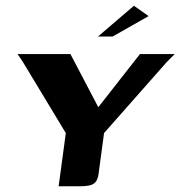

<svg xmlns="http://www.w3.org/2000/svg" viewBox="-20 -648 628 668"><path d="M184 0 209 -185 58 -435 41 -460H225L322 -275L467 -460H588L560 -432L342 -185L324 -51Q322 -30 315.5 -19Q309 -8 295.5 -4Q282 0 258 0ZM321 -521 446 -628 497 -592 372 -521Z"/></svg>

Font: Genos Thin SemiBold
Style: Italic
Weight: 600
Italic angle: -8°
Version: Version 1.010